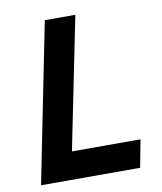

<svg xmlns="http://www.w3.org/2000/svg" viewBox="-80 -765 701 830"><g transform="rotate(-10 270.5 -350.0)"><path d="M468 0H33L173 -700H307L190 -121H491Z"/></g></svg>

Font: Argentum Sans Medium
Style: Italic
Weight: 500
Italic angle: -11°
Designer: Julieta Ulanovsky (font), Cristiano Sobral (main changes and remaster)
Foundry: Julieta Ulanovsky (font), Cristiano Sobral (main changes and remaster)
Version: Version 2.007;June 15, 2022;FontCreator 14.0.0.2814 64-bit; 